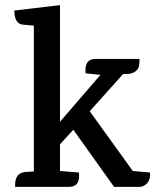

<svg xmlns="http://www.w3.org/2000/svg" viewBox="-20 -729 607 749"><path d="M353 -499H524V-492Q524 -468 517 -459Q504 -443 484 -441L460 -440L330 -295L498 -62L565 -56Q568 -31 555 -15.5Q542 0 523 0H425L266 -223L214 -166V-62L288 -56Q294 0 249 0H39V-8Q39 -54 78 -58L112 -60V-629L68 -633Q36 -637 36 -688L214 -709V-254L372 -437L314 -443Q308 -499 353 -499Z"/></svg>

Font: Karma SemiBold
Style: Regular
Weight: 600
Designer: Joana Correia
Foundry: Indian Type Foundry
Version: Version 1.202;PS 1.0;hotconv 1.0.78;makeotf.lib2.5.61930; tt